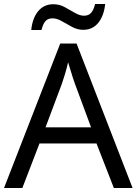

<svg xmlns="http://www.w3.org/2000/svg" viewBox="-20 -933 679 953"><path d="M545 0 459 -221H176L91 0H0L279 -717H360L638 0ZM352 -517Q349 -525 342 -546Q335 -567 328.5 -589.5Q322 -612 318 -624Q311 -593 302 -563.5Q293 -534 287 -517L206 -301H432ZM135 -784Q141 -843 169.5 -877.5Q198 -912 245 -912Q275 -912 301.5 -897.5Q328 -883 352 -869Q376 -855 397 -855Q420 -855 432.5 -869.5Q445 -884 452 -913H502Q496 -855 468 -820Q440 -785 393 -785Q365 -785 338.5 -799Q312 -813 287.5 -827.5Q263 -842 241 -842Q217 -842 205 -827.5Q193 -813 186 -784Z"/></svg>

Font: Noto Sans Warang Citi
Style: Regular
Weight: 400
Designer: Mangu Purty
Foundry: Mangu Purty
Version: Version 3.002; ttfautohint (v1.8.4.7-5d5b)